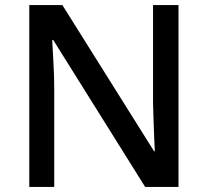

<svg xmlns="http://www.w3.org/2000/svg" viewBox="-20 -734 816 754"><path d="M681 0H550L189 -577H185Q187 -537 190 -485.5Q193 -434 193 -380V0H95V-714H225L585 -140H588Q587 -161 585.5 -193Q584 -225 583 -261.5Q582 -298 581 -330V-714H681Z"/></svg>

Font: Noto Sans Vithkuqi Medium
Style: Regular
Weight: 500
Version: Version 1.001